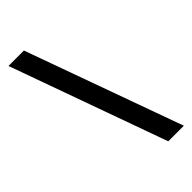

<svg xmlns="http://www.w3.org/2000/svg" viewBox="-229 -775 836 836"><g transform="rotate(-45 189.0 -357.0)"><path d="M107 -719H12L272 5H368Z"/></g></svg>

Font: Noto Sans Display Condensed Medium
Style: Regular
Weight: 500
Width: 3
Designer: Monotype Design Team
Foundry: Monotype Imaging Inc.
Version: Version 1.900